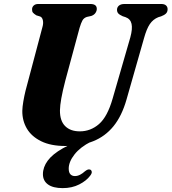

<svg xmlns="http://www.w3.org/2000/svg" viewBox="-20 -720 862 964"><path d="M432 -31.5 437.5 -9Q383.5 18 354.2 55.2Q325 92.5 325 126.5Q325 146 333.5 155Q342 164 356 164Q369 164 381.8 157.5Q394.5 151 406.5 140Q414 134 420 131.8Q426 129.5 432.5 131.5Q438.5 133.5 440.5 141.5Q442.5 149.5 432.5 162.5Q414 187.5 377.8 206Q341.5 224.5 295 224.5Q246 224.5 220.8 206Q195.5 187.5 195.5 154.5Q195.5 119.5 219.5 86.8Q243.5 54 295.8 24.5Q348 -5 432 -31.5ZM545.5 -225 634.5 -533Q646 -575.5 640.5 -600.2Q635 -625 610 -634L596 -638.5Q579.5 -646 573.5 -653Q567.5 -660 567.5 -671Q567.5 -683.5 577.2 -691.8Q587 -700 605.5 -700H789.5Q805.5 -700 813.5 -692.8Q821.5 -685.5 821.5 -674Q821.5 -660 813.2 -652Q805 -644 789 -638L774.5 -633.5Q748.5 -623 732.2 -599Q716 -575 703 -528L615 -219.5Q591.5 -137.5 549.8 -86.2Q508 -35 448 -11Q388 13 308 13Q235 13 186.8 -10.8Q138.5 -34.5 115 -74.2Q91.5 -114 92 -163.5Q92.5 -183.5 97 -210.2Q101.5 -237 108.2 -264.5Q115 -292 121.5 -314.5L192.5 -582Q198.5 -601.5 195.5 -617Q192.5 -632.5 182 -637L162.5 -643Q150.5 -650.5 145.5 -656.5Q140.5 -662.5 141 -673.5Q141 -684.5 149.2 -692.2Q157.5 -700 172 -700H433.5Q466 -700 466 -675.5Q466 -665 459.2 -655Q452.5 -645 438.5 -640L416 -635Q401 -630 394 -617.5Q387 -605 379.5 -580L308 -315.5Q294 -261.5 287.8 -226.2Q281.5 -191 281 -166Q280.5 -113.5 307 -87Q333.5 -60.5 380.5 -60.5Q435 -60.5 477.2 -97.2Q519.5 -134 545.5 -225Z"/></svg>

Font: Fraunces
Style: Bold Italic
Weight: 700
Italic angle: -16°
Version: Version 1.000;[b76b70a41]